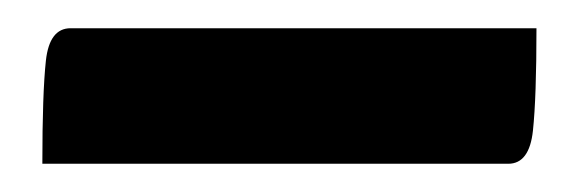

<svg xmlns="http://www.w3.org/2000/svg" viewBox="-20 11 410 136"><path d="M10 127Q10 77 12.5 54Q15 31 30 31H360Q360 80 357.5 103.5Q355 127 340 127Z"/></svg>

Font: Yanone Kaffeesatz ExtraLight
Style: Regular
Weight: 200
Designer: Yanone (Cyrillic: Daniel Pouzeot, Huerta Tipografica, and Cyreal)
Foundry: Yanone
Version: Version 2.003